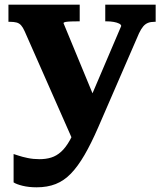

<svg xmlns="http://www.w3.org/2000/svg" viewBox="-20 -560 700 819"><path d="M399 -103 353 -22 296 51 85 -427Q78 -443 70 -452Q62 -461 50.5 -464Q39 -467 22 -467H16V-540H320V-469H315Q299 -469 284 -468.5Q269 -468 260 -466.5Q251 -465 251 -461ZM399 -17Q369 52 340.5 101Q312 150 282.5 180.5Q253 211 217.5 225Q182 239 136 239Q103 239 76.5 232.5Q50 226 38 218V97Q42 98 58 103.5Q74 109 98 114Q122 119 148 119Q176 119 198.5 112Q221 105 240.5 87.5Q260 70 277.5 39Q295 8 312 -39L340 -81L497 -449Q497 -455 488 -459.5Q479 -464 465 -466.5Q451 -469 434 -469H429V-540H644V-467H639Q623 -467 611.5 -462.5Q600 -458 591 -447.5Q582 -437 573 -418Z"/></svg>

Font: Roboto Serif
Style: Bold
Weight: 700
Designer: Greg Gazdowicz
Foundry: Commercial Type
Version: Version 1.008